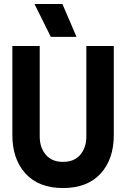

<svg xmlns="http://www.w3.org/2000/svg" viewBox="-20 -931 633 963"><path d="M550.8 -253.9Q550.8 -132.3 484.4 -60.1Q418 12.2 295.9 12.2Q174.8 12.2 108.4 -60.1Q42 -132.3 42 -253.9V-700.2H179.2V-247.1Q179.2 -190.9 209.7 -155Q240.2 -119.1 295.9 -119.1Q352.5 -119.1 382.8 -155Q413.1 -190.9 413.1 -247.1V-700.2H550.8ZM152.8 -911.1H293L363.8 -746.1H234.9Z"/></svg>

Font: TASA Explorer
Style: Bold
Weight: 700
Designer: Weizhong Zhang
Foundry: Local Remote
Version: Version 1.000;Glyphs 3.1.2 (3151)